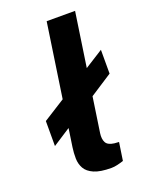

<svg xmlns="http://www.w3.org/2000/svg" viewBox="-142 -818 705 902"><g transform="rotate(-20 211.0 -367.0)"><path d="M41.5 -178.5V-303.5L399 -529.5V-410.5ZM256.5 9Q200.5 9 169.8 -4.5Q139 -18 126.5 -40.2Q114 -62.5 113.5 -89.8Q113 -117 117 -145L205.5 -743H347.5L261.5 -163Q257.5 -134.5 266.8 -116.8Q276 -99 308.5 -95L331 -93.5L317.5 -3.5Q302.5 1.5 286.5 5.2Q270.5 9 256.5 9Z"/></g></svg>

Font: Public Sans Thin
Style: Bold Italic
Weight: 700
Italic angle: -8°
Version: Version 2.001